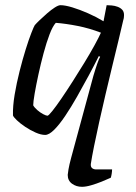

<svg xmlns="http://www.w3.org/2000/svg" viewBox="-20 -520 523 740"><path d="M296 200Q274 200 257.5 188Q241 176 241 154Q241 150 244 132.5Q247 115 254 89L340 -228Q348 -255 355 -275Q362 -295 366 -301L361 -304Q344 -270 322 -229Q300 -188 277 -147.5Q254 -107 231.5 -73.5Q209 -40 189 -20Q169 0 154 0Q138 0 117.5 -9Q97 -18 77.5 -31Q58 -44 45 -56.5Q32 -69 30 -75Q29 -111 36.5 -155.5Q44 -200 55.5 -245.5Q67 -291 79 -329.5Q91 -368 101 -393.5Q111 -419 114 -423Q120 -430 133 -442.5Q146 -455 161.5 -468.5Q177 -482 191 -491Q205 -500 213 -500Q231 -500 259 -491.5Q287 -483 319 -469Q351 -455 379 -438L391 -500Q399 -500 410.5 -499Q422 -498 433 -494Q444 -490 451 -482.5Q458 -475 458 -462Q458 -459 457.5 -453.5Q457 -448 455 -442Q448 -411 437 -365.5Q426 -320 413 -266.5Q400 -213 387 -157.5Q374 -102 362.5 -50.5Q351 1 342.5 43.5Q334 86 330 112Q329 123 335 128Q341 133 351 133H412Q412 140 410.5 149.5Q409 159 407 165Q392 172 372 180Q352 188 331.5 194Q311 200 296 200ZM163 -74Q167 -74 181.5 -92Q196 -110 216.5 -140Q237 -170 260 -206Q283 -242 305 -278Q327 -314 344 -345Q361 -376 369 -394Q325 -411 279.5 -420Q234 -429 195 -432Q183 -419 171 -387.5Q159 -356 148 -315Q137 -274 128 -232.5Q119 -191 113.5 -159Q108 -127 108 -114Q113 -105 124 -95.5Q135 -86 146.5 -80Q158 -74 163 -74Z"/></svg>

Font: Texturina 12pt Light
Style: Italic
Weight: 300
Italic angle: -11°
Designer: Guillermo Torres Carreño
Foundry: Omnibus-Type
Version: Version 1.002